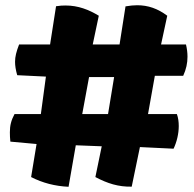

<svg xmlns="http://www.w3.org/2000/svg" viewBox="-20 -653 748 741"><path d="M100.1 30.3C144.5 53.2 192.4 65.4 244.6 67.9L272.5 -92.3C306.2 -91.3 338.9 -89.4 372.6 -88.4L348.1 30.3C395 55.2 437 68.4 488.3 67.4L520 -85.4L649.9 -79.1C662.1 -105 669.9 -136.2 669.9 -166.5C669.9 -182.1 668 -198.2 662.6 -212.9H551.3L577.6 -360.4H687C698.7 -385.7 703.6 -409.7 703.6 -434.1C703.6 -449.2 701.7 -464.8 697.8 -481.4H601.6L625.5 -592.3C588.4 -620.1 551.3 -632.8 509.3 -632.8C496.1 -632.8 481.4 -631.3 464.4 -628.4L441.4 -481.4H337.9L361.3 -592.3C322.8 -615.7 281.7 -631.8 232.9 -631.8C222.2 -631.8 210.9 -631.3 196.3 -628.9C189 -580.1 180.7 -530.3 173.3 -481.4H53.7C43 -453.6 38.1 -434.6 38.1 -414.6C38.1 -399.9 40.5 -383.8 46.4 -362.8L157.2 -357.4C150.9 -308.6 144 -261.7 137.7 -212.9H36.1C22.9 -188.5 18.1 -168 18.1 -142.6C18.1 -130.9 18.6 -118.7 20 -106.4L121.1 -97.2ZM297.4 -212.9 323.7 -355.5H420.4L397 -212.9Z"/></svg>

Font: Kavoon
Style: Regular
Weight: 400
Designer: Viktoriya Grabowska
Foundry: Viktoriya Grabowska
Version: Version 1.002